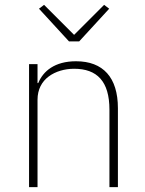

<svg xmlns="http://www.w3.org/2000/svg" viewBox="-20 -773 599 793"><path d="M100 0V-508H135V-430H138C158 -479 206 -520 294 -520C406 -520 467 -453 467 -326V0H432V-320C432 -437 381 -489 286 -489C247 -489 209 -478 181 -457C153 -436 135 -404 135 -361V0ZM265 -602 141 -737 162 -753 286 -629 410 -753 431 -737 307 -602Z"/></svg>

Font: Plexus Sans ExtraLight
Style: Regular
Weight: 250
Version: Version 2.001;PS 002.001;hotconv 1.0.70;makeotf.lib2.5.58329